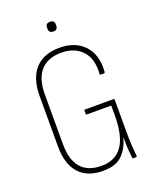

<svg xmlns="http://www.w3.org/2000/svg" viewBox="-150 -891 797 986"><g transform="rotate(-20 249.0 -398.5)"><path d="M241 8Q155 8 110 -42.5Q65 -93 65 -190V-464Q65 -561 111.5 -612Q158 -663 245 -663Q331 -663 379.5 -611Q428 -559 421 -466Q420 -461 416 -461H396Q392 -461 393 -466Q399 -548 358 -592Q317 -636 245 -636Q171 -636 132 -592.5Q93 -549 93 -463V-192Q93 -19 243 -19Q318 -19 356 -73Q394 -127 394 -241V-293H260Q256 -293 256 -298V-316Q256 -320 260 -320H417Q421 -320 421 -316V-137Q421 -98 423 -66Q425 -34 428 -5Q428 0 424 0H408Q403 0 403 -6Q397 -53 397 -118H396Q383 -65 348 -28.5Q313 8 241 8ZM245 -752Q221 -752 221 -775V-782Q221 -805 245 -805Q269 -805 269 -782V-775Q269 -752 245 -752Z"/></g></svg>

Font: Sofia Sans Cond ExtraLight
Style: Regular
Weight: 200
Width: 3
Designer: Botio Nikoltchev, Ani Petrova
Foundry: lettersoup
Version: Version 4.100; ttfautohint (v1.8.3)